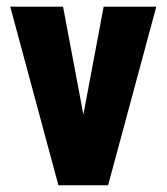

<svg xmlns="http://www.w3.org/2000/svg" viewBox="-20 -548 494 568"><path d="M208 -109.4 286.6 -528.3H442.4L299.8 0H207.5ZM166.5 -528.3 245.6 -108.9V0H152.8L10.3 -528.3Z"/></svg>

Font: Roboto Condensed ExtraBold
Style: Regular
Weight: 800
Designer: Christian Robertson
Foundry: Google
Version: Version 3.008; 2023